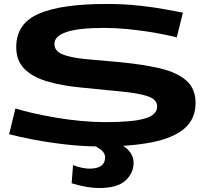

<svg xmlns="http://www.w3.org/2000/svg" viewBox="-20 -730 1047 970"><path d="M904 -666 873 -541Q855 -546 817 -554Q779 -562 728 -570Q677 -578 619 -583.5Q561 -589 504 -589Q255 -589 255 -508Q255 -472 295.5 -455.5Q336 -439 412 -431.5Q488 -424 595 -415Q707 -404 791 -384Q875 -364 921.5 -323Q968 -282 968 -210Q968 -129 912 -81Q856 -33 749 -11.5Q642 10 489 10Q402 10 314 0Q226 -10 150.5 -24.5Q75 -39 26 -52L58 -182Q96 -170 149 -158Q202 -146 263.5 -135.5Q325 -125 389.5 -119Q454 -113 515 -113Q648 -113 711 -131Q774 -149 774 -192Q774 -228 725.5 -244Q677 -260 590 -268Q503 -276 387 -288Q293 -297 219.5 -318.5Q146 -340 104 -381.5Q62 -423 62 -492Q62 -611 175.5 -660.5Q289 -710 519 -710Q608 -710 684 -701.5Q760 -693 817 -682.5Q874 -672 904 -666ZM349 104Q371 113 393.5 117.5Q416 122 432 122Q511 122 511 65Q511 42 488.5 25.5Q466 9 435 -6H582Q617 13 636 37.5Q655 62 655 92Q655 144 614 182Q573 220 480 220Q451 220 416.5 214Q382 208 342 196Z"/></svg>

Font: Georama ExtraExtended SemiBold
Style: Regular
Weight: 600
Width: 8
Designer: Jean-Baptiste Levee
Foundry: Production Type
Version: Version 1.000